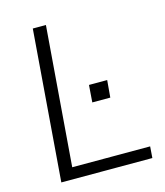

<svg xmlns="http://www.w3.org/2000/svg" viewBox="-107 -794 753 876"><g transform="rotate(-15 269.0 -356.0)"><path d="M74 0 130 -712H192L140 -54H508L504 0ZM311 -397H397L390 -316H305Z"/></g></svg>

Font: Muli Light
Style: Italic
Weight: 300
Italic angle: -4.541°
Designer: Vernon Adams
Foundry: Vernon Adams
Version: Version 2.100; ttfautohint (v1.8.1.43-b0c9)